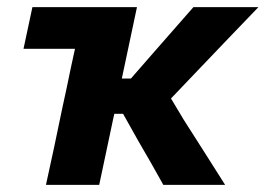

<svg xmlns="http://www.w3.org/2000/svg" viewBox="-20 -519 746 539"><path d="M109 0Q120.5 -54 131.5 -103.5Q142 -153 155 -216L167 -271.5Q173.5 -303 179.2 -330Q185 -357 190.5 -382H46L71 -499H364.5Q353 -446.5 343 -397.5L322 -298.5H347.5L409 -369L466 -434L523 -499H705.5Q662.5 -454 619.5 -409.5Q576.5 -364.5 533 -319L460 -242.5L496 -182.5L554 -91.5Q583 -45.5 612 0H438.5Q421 -30.5 404 -61.5Q386.5 -92 369 -122L325.5 -199.5H301L298 -186.5Q287.5 -136 278 -92Q268.5 -48 258.5 0Z"/></svg>

Font: Heraclito
Style: Bold Italic
Weight: 700
Italic angle: -12°
Designer: Kostas Bartsokas (font) & Cristiano Sobral (main changes)
Foundry: Kostas Bartsokas (font) & Cristiano Sobral (main changes)
Version: Version 1.00;July 8, 2020;FontCreator 13.0.0.2655 64-bit